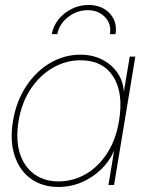

<svg xmlns="http://www.w3.org/2000/svg" viewBox="-20 -743 586 771"><path d="M214.8 7.8Q150.4 7.8 104.5 -24.9Q58.6 -57.6 38.8 -117.4Q19 -177.2 32.2 -257.8Q45.9 -337.9 85.7 -397.7Q125.5 -457.5 182.1 -490.5Q238.8 -523.4 302.7 -523.4Q352.1 -523.4 390.4 -503.7Q428.7 -483.9 451.7 -450.7Q474.6 -417.5 477.1 -376H477.5L501 -515.6H523.4L438 0H415.5L438 -136.7H437.5Q420.4 -96.2 386.5 -63.2Q352.5 -30.3 308.3 -11.2Q264.2 7.8 214.8 7.8ZM214.8 -14.6Q274.4 -14.6 325.2 -44.4Q376 -74.2 410.9 -128.7Q445.8 -183.1 458 -257.8Q476.6 -370.1 434.6 -435.5Q392.6 -501 303.2 -501Q245.6 -501 193.4 -471.4Q141.1 -441.9 104.2 -387.2Q67.4 -332.5 54.7 -257.8Q42.5 -183.1 59.3 -128.7Q76.2 -74.2 116.7 -44.4Q157.2 -14.6 214.8 -14.6ZM335.4 -723.1Q389.2 -723.1 420.7 -689.2Q452.1 -655.3 443.8 -606H421.4Q428.2 -646 401.9 -674.1Q375.5 -702.1 332 -702.1Q288.6 -702.1 252.9 -674.1Q217.3 -646 210.4 -606H188Q193.8 -639.2 215.3 -665.5Q236.8 -691.9 268.3 -707.5Q299.8 -723.1 335.4 -723.1Z"/></svg>

Font: Inter Display Thin
Style: Italic
Weight: 100
Italic angle: -9.39999°
Designer: Rasmus Andersson
Foundry: rsms
Version: Version 4.000;git-a52131595